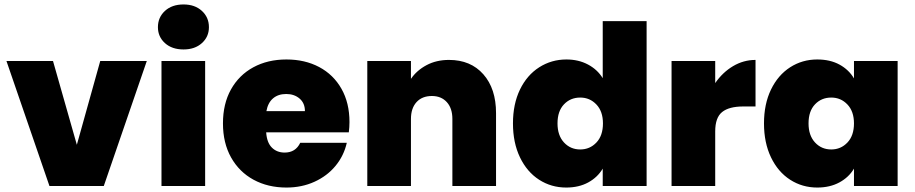

<svg xmlns="http://www.w3.org/2000/svg" viewBox="-20 -835 4106 862"><path d="M325 -185 430 -561H639L446 0H202L9 -561H218Z M804 -613Q752 -613 720.5 -641.5Q689 -670 689 -713Q689 -757 720.5 -786Q752 -815 804 -815Q855 -815 886.5 -786Q918 -757 918 -713Q918 -670 886.5 -641.5Q855 -613 804 -613ZM901 -561V0H705V-561Z M1549 -287Q1549 -264 1546 -241H1175Q1178 -195 1200.5 -172.5Q1223 -150 1258 -150Q1307 -150 1328 -194H1537Q1524 -136 1486.5 -90.5Q1449 -45 1392 -19Q1335 7 1266 7Q1183 7 1118.5 -28Q1054 -63 1017.5 -128Q981 -193 981 -281Q981 -369 1017 -433.5Q1053 -498 1117.5 -533Q1182 -568 1266 -568Q1349 -568 1413 -534Q1477 -500 1513 -436.5Q1549 -373 1549 -287ZM1349 -336Q1349 -372 1325 -392.5Q1301 -413 1265 -413Q1229 -413 1206 -393.5Q1183 -374 1176 -336Z M1996 -566Q2093 -566 2150 -501.5Q2207 -437 2207 -327V0H2011V-301Q2011 -349 1986 -376.5Q1961 -404 1919 -404Q1875 -404 1850 -376.5Q1825 -349 1825 -301V0H1629V-561H1825V-481Q1851 -519 1895 -542.5Q1939 -566 1996 -566Z M2283 -281Q2283 -368 2314.5 -433Q2346 -498 2401 -533Q2456 -568 2523 -568Q2577 -568 2619.5 -545.5Q2662 -523 2686 -484V-740H2883V0H2686V-78Q2663 -39 2621 -16Q2579 7 2522 7Q2455 7 2400.5 -28Q2346 -63 2314.5 -128.5Q2283 -194 2283 -281ZM2687 -281Q2687 -335 2657.5 -366Q2628 -397 2585 -397Q2541 -397 2512 -366.5Q2483 -336 2483 -281Q2483 -227 2512 -195.5Q2541 -164 2585 -164Q2628 -164 2657.5 -195Q2687 -226 2687 -281Z M3191 -462Q3224 -510 3271 -538Q3318 -566 3372 -566V-357H3317Q3253 -357 3222 -332Q3191 -307 3191 -245V0H2995V-561H3191Z M3410 -281Q3410 -368 3441.5 -433Q3473 -498 3527.5 -533Q3582 -568 3649 -568Q3707 -568 3749 -545Q3791 -522 3814 -483V-561H4010V0H3814V-78Q3791 -39 3748.5 -16Q3706 7 3649 7Q3582 7 3527.5 -28Q3473 -63 3441.5 -128.5Q3410 -194 3410 -281ZM3814 -281Q3814 -335 3784.5 -366Q3755 -397 3712 -397Q3668 -397 3639 -366.5Q3610 -336 3610 -281Q3610 -227 3639 -195.5Q3668 -164 3712 -164Q3755 -164 3784.5 -195Q3814 -226 3814 -281Z"/></svg>

Font: Fz Poppins ExtBd
Style: Regular
Weight: 800
Designer: Ninad Kale (Devanagari), Jonny Pinhorn (Latin)
Foundry: Indian Type Foundry
Version: Vit hóa bi Vntype.Com & FontZin.Com